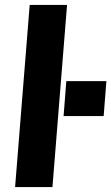

<svg xmlns="http://www.w3.org/2000/svg" viewBox="-20 -756 450 776"><path d="M41 0 100 -736H251L192 0ZM248 -428H410L399 -287H237Z"/></svg>

Font: Muli ExtraBold
Style: Italic
Weight: 800
Italic angle: -4.541°
Designer: Vernon Adams
Foundry: Vernon Adams
Version: Version 2.000